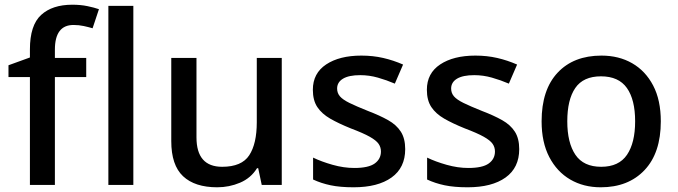

<svg xmlns="http://www.w3.org/2000/svg" viewBox="-20 -785 2876 815"><path d="M346 -458H213V0H107V-458H16V-508L107 -541V-575Q107 -678 154.5 -721.5Q202 -765 287 -765Q322 -765 351 -759Q380 -753 400 -746L373 -665Q356 -670 335.5 -674.5Q315 -679 292 -679Q213 -679 213 -574V-539H346Z M546 0H440V-760H546Z M1176 -539V0H1091L1076 -71H1071Q1045 -29 999 -9.5Q953 10 902 10Q807 10 757 -37Q707 -84 707 -186V-539H814V-202Q814 -77 923 -77Q1006 -77 1038 -126Q1070 -175 1070 -266V-539Z M1700 -152Q1700 -73 1642 -31.5Q1584 10 1481 10Q1424 10 1383.5 1.5Q1343 -7 1309 -23V-116Q1344 -99 1391.5 -85.5Q1439 -72 1484 -72Q1544 -72 1570.5 -91Q1597 -110 1597 -142Q1597 -160 1587 -174.5Q1577 -189 1549.5 -204.5Q1522 -220 1469 -240Q1417 -261 1381.5 -281.5Q1346 -302 1327 -330.5Q1308 -359 1308 -404Q1308 -474 1364.5 -511.5Q1421 -549 1514 -549Q1563 -549 1606.5 -539Q1650 -529 1691 -511L1656 -430Q1621 -445 1584 -455.5Q1547 -466 1509 -466Q1461 -466 1436 -451Q1411 -436 1411 -409Q1411 -390 1423 -376Q1435 -362 1463.5 -348Q1492 -334 1542 -314Q1592 -295 1627.5 -275Q1663 -255 1681.5 -226Q1700 -197 1700 -152Z M2184 -152Q2184 -73 2126 -31.5Q2068 10 1965 10Q1908 10 1867.5 1.5Q1827 -7 1793 -23V-116Q1828 -99 1875.5 -85.5Q1923 -72 1968 -72Q2028 -72 2054.5 -91Q2081 -110 2081 -142Q2081 -160 2071 -174.5Q2061 -189 2033.5 -204.5Q2006 -220 1953 -240Q1901 -261 1865.5 -281.5Q1830 -302 1811 -330.5Q1792 -359 1792 -404Q1792 -474 1848.5 -511.5Q1905 -549 1998 -549Q2047 -549 2090.5 -539Q2134 -529 2175 -511L2140 -430Q2105 -445 2068 -455.5Q2031 -466 1993 -466Q1945 -466 1920 -451Q1895 -436 1895 -409Q1895 -390 1907 -376Q1919 -362 1947.5 -348Q1976 -334 2026 -314Q2076 -295 2111.5 -275Q2147 -255 2165.5 -226Q2184 -197 2184 -152Z M2785 -270Q2785 -136 2716 -63Q2647 10 2530 10Q2457 10 2400.5 -23Q2344 -56 2311.5 -118.5Q2279 -181 2279 -270Q2279 -404 2347 -476.5Q2415 -549 2533 -549Q2607 -549 2663.5 -516.5Q2720 -484 2752.5 -422Q2785 -360 2785 -270ZM2388 -270Q2388 -179 2422.5 -128Q2457 -77 2532 -77Q2607 -77 2641.5 -128Q2676 -179 2676 -270Q2676 -362 2641 -411.5Q2606 -461 2531 -461Q2456 -461 2422 -411.5Q2388 -362 2388 -270Z"/></svg>

Font: Noto Sans Telugu Medium
Style: Regular
Weight: 500
Designer: Jelle Bosma - Monotype Design Team
Foundry: Monotype Imaging Inc.
Version: Version 2.005; ttfautohint (v1.8.4.7-5d5b)